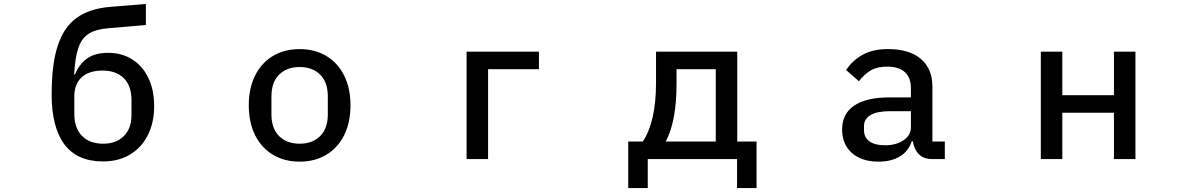

<svg xmlns="http://www.w3.org/2000/svg" viewBox="-20 -807 6040 974"><path d="M762 -269Q762 -185 730 -121.5Q698 -58 639.5 -23Q581 12 503 12Q371 12 306.5 -75Q242 -162 242 -328Q242 -480 272.5 -574Q303 -668 367.5 -715.5Q432 -763 538 -772L720 -787V-680L531 -664Q467 -659 431 -636.5Q395 -614 378 -565.5Q361 -517 356 -429H360Q384 -485 424 -512Q464 -539 529 -539Q597 -539 649.5 -506.5Q702 -474 732 -413Q762 -352 762 -269ZM647 -298Q647 -372 608 -410.5Q569 -449 500 -449Q431 -449 394 -414.5Q357 -380 357 -319V-230Q357 -157 396 -117.5Q435 -78 504 -78Q569 -78 608 -116.5Q647 -155 647 -224Z M1242 -273Q1242 -359 1274 -423.5Q1306 -488 1364.5 -523Q1423 -558 1500 -558Q1577 -558 1635.5 -523Q1694 -488 1726 -423.5Q1758 -359 1758 -273Q1758 -186 1726 -121.5Q1694 -57 1635.5 -22Q1577 13 1500 13Q1423 13 1364.5 -22Q1306 -57 1274 -121.5Q1242 -186 1242 -273ZM1643 -227V-318Q1643 -390 1604 -428.5Q1565 -467 1500 -467Q1435 -467 1396 -428.5Q1357 -390 1357 -318V-227Q1357 -155 1396 -116.5Q1435 -78 1500 -78Q1565 -78 1604 -116.5Q1643 -155 1643 -227Z M2456 0H2347V-545H2714V-456H2456Z M3167 147V-89H3241Q3308 -190 3308 -388V-545H3720V-89H3818V147H3719V0H3266V147ZM3611 -89V-456H3412V-383Q3412 -190 3357 -89Z M4252 -150Q4252 -230 4313.5 -271.5Q4375 -313 4493 -313H4601V-360Q4601 -413 4570.5 -441Q4540 -469 4479 -469Q4430 -469 4397.5 -450Q4365 -431 4337 -395L4272 -452Q4306 -502 4357.5 -530Q4409 -558 4485 -558Q4593 -558 4651.5 -508Q4710 -458 4710 -368V-89H4773V0H4709Q4666 0 4641.5 -24.5Q4617 -49 4611 -90H4605Q4589 -40 4545 -13.5Q4501 13 4438 13Q4351 13 4301.5 -31Q4252 -75 4252 -150ZM4601 -161V-243H4495Q4430 -243 4396.5 -223.5Q4363 -204 4363 -167V-147Q4363 -109 4391 -89.5Q4419 -70 4469 -70Q4526 -70 4563.5 -95.5Q4601 -121 4601 -161Z M5369 0H5260V-545H5369V-324H5631V-545H5740V0H5631V-235H5369Z"/></svg>

Font: IBM Plex Sans JP Medium
Style: Regular
Weight: 500
Designer: Mike Abbink; Paul van der Laan; Pieter van Rosmalen; Wujin Sim; Yejin Wi; Jinhee Kim; Boomi Park; Yona Kim; Kichan Ma
Foundry: Sandoll Inc.
Version: Version 1.001